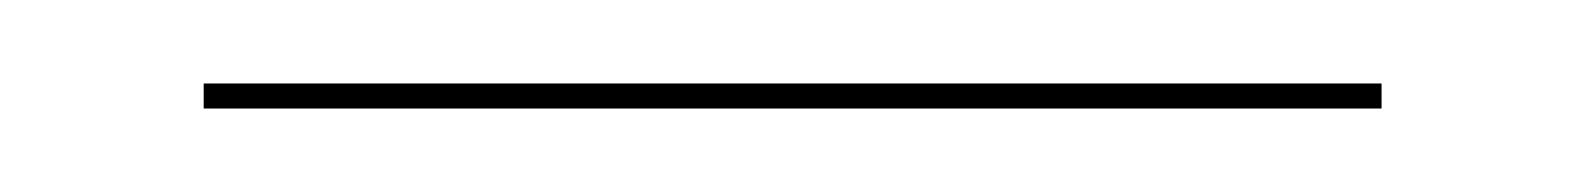

<svg xmlns="http://www.w3.org/2000/svg" viewBox="-20 -26 380 46"><path d="M28.8 -6V0H311V-6Z"/></svg>

Font: Moniqa Black
Style: Regular
Weight: 900
Designer: Rajesh Rajput
Foundry: Rajesh Rajput
Version: Version 1.000